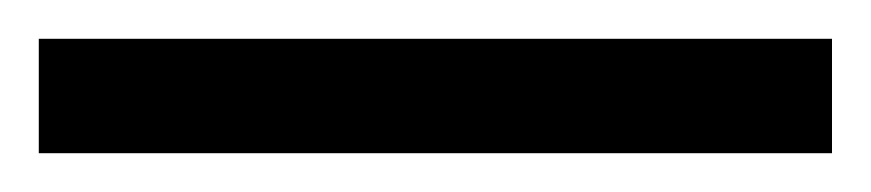

<svg xmlns="http://www.w3.org/2000/svg" viewBox="-25 63 449 99"><path d="M-5 142V83H404V142Z"/></svg>

Font: Noto Serif Lao Condensed
Style: Bold
Weight: 700
Width: 3
Designer: Monotype Design Team
Foundry: Monotype Imaging Inc.
Version: Version 2.003; ttfautohint (v1.8.4.7-5d5b)